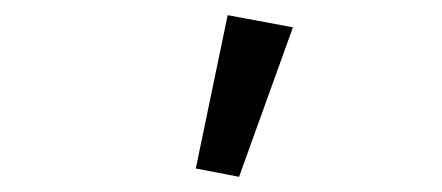

<svg xmlns="http://www.w3.org/2000/svg" viewBox="-20 -791 582 253"><path d="M295 -558 366 -755 280 -771 238 -569Z"/></svg>

Font: DAIFUKU Sans
Style: Regular
Weight: 400
Designer: Original font ‘Source Han Sans JP’ : Paul D. Hunt
Foundry: Daifuku
Version: Version 1.000